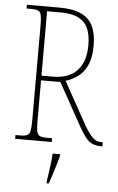

<svg xmlns="http://www.w3.org/2000/svg" viewBox="-61 -756 628 1019"><g transform="rotate(5 252.5 -246.5)"><path d="M40 0V-20H66Q91 -20 103 -26Q115 -32 118.5 -51Q122 -70 122 -108V-606Q122 -645 118.5 -663.5Q115 -682 103 -688Q91 -694 66 -694H40V-714H216Q287 -714 330 -693.5Q373 -673 392.5 -632.5Q412 -592 412 -529Q412 -465 393.5 -424.5Q375 -384 344.5 -362Q314 -340 280 -330L404 -106Q430 -62 449.5 -42Q469 -22 498 -22H505V0H501Q472 0 452 -8.5Q432 -17 416 -37Q400 -57 380 -92L253 -321H150V-108Q150 -70 153.5 -51Q157 -32 169 -26Q181 -20 206 -20H235V0ZM210 -346Q296 -346 340 -393.5Q384 -441 384 -529Q384 -580 369.5 -615.5Q355 -651 319.5 -670Q284 -689 223 -689H150V-346ZM227 208Q231 183 234.5 159Q238 135 241 110.5Q244 86 245 61H285V71Q279 92 271 119.5Q263 147 254.5 174Q246 201 237 221H227Z"/></g></svg>

Font: Noto Serif Khmer Condensed Thin
Style: Regular
Weight: 250
Width: 3
Designer: Danh Hong and the Monotype Design Team
Foundry: Monotype Imaging Inc.
Version: Version 2.004